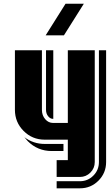

<svg xmlns="http://www.w3.org/2000/svg" viewBox="-20 -750 600 1031"><path d="M430.2 -730 323.2 -560.1H225.1L332 -730ZM549.8 120.1Q549.8 178.7 508.8 220Q467.8 261.2 409.2 261.2H284.2V223.1H409.2Q451.2 223.1 481.2 193.1Q511.2 163.1 511.2 120.1V-480H549.8ZM488.8 120.1Q488.8 153.3 465.3 176.8Q441.9 200.2 409.2 200.2H284.2V109.9H344.2V0H220.2Q153.3 0 106.7 -46.9Q60.1 -93.8 60.1 -160.2V-480H205.1V-160.2Q205.1 -130.4 222.7 -110.1Q240.2 -89.8 265.1 -89.8H344.2V-480H488.8ZM266.1 -111.8H265.1Q249.5 -111.8 238.3 -126Q227.1 -140.1 227.1 -160.2V-480H266.1ZM320.8 61H257.8Q182.1 61 128.9 7.8Q126 4.4 119.9 -2.7Q113.8 -9.8 110.8 -13.2Q159.2 22.9 220.2 22.9H320.8Z"/></svg>

Font: Laconic
Style: Shadow
Weight: 900
Width: 6
Designer: Robby Woodard
Version: Version 1.000